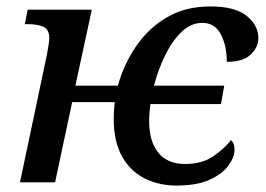

<svg xmlns="http://www.w3.org/2000/svg" viewBox="-20 -566 826 596"><path d="M528 10Q473 10 428.5 -12.5Q384 -35 358.5 -81Q333 -127 333 -197Q333 -210 334 -224Q335 -238 336 -249H204L151 0H42L126 -398Q129 -414 131 -428Q133 -442 133 -447Q133 -475 114.5 -483Q96 -491 67 -491H57L66 -536H265L214 -300H346Q363 -363 400.5 -419.5Q438 -476 496 -511Q554 -546 633 -546Q710 -546 746 -516.5Q782 -487 782 -448Q782 -419 758 -396.5Q734 -374 684 -374Q684 -424 665.5 -459.5Q647 -495 608 -495Q572 -495 542.5 -466Q513 -437 491.5 -392Q470 -347 458 -300H676L666 -243H447Q445 -229 444 -215.5Q443 -202 443 -190Q443 -127 471.5 -92Q500 -57 554 -57Q607 -57 641.5 -80.5Q676 -104 697 -131Q708 -122 708 -101Q708 -78 689 -52Q670 -26 630.5 -8Q591 10 528 10Z"/></svg>

Font: Noto Serif Medium
Style: Italic
Weight: 500
Italic angle: -12°
Designer: Monotype Design Team
Foundry: Monotype Imaging Inc.
Version: Version 2.014; ttfautohint (v1.8.4.7-5d5b)